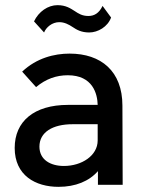

<svg xmlns="http://www.w3.org/2000/svg" viewBox="-20 -717 560 745"><path d="M210 -631C230 -631 247 -622 262 -612C277 -602 295 -591 326 -591C360 -591 398 -613 411 -649L378 -694C364 -665 345 -655 323 -655C299 -655 285 -664 270 -674C254 -684 236 -697 203 -697C166 -697 130 -672 112 -634L151 -591C159 -611 182 -631 210 -631ZM456 0 455 -307C455 -441 372 -509 250 -509C191 -509 122 -492 66 -439L120 -379C158 -411 199 -425 243 -425C340 -425 358 -353 359 -310H244C112 -310 37 -246 37 -143C37 -36 118 8 207 8C273 8 326 -14 360 -53V0ZM359 -172C359 -113 297 -73 228 -73C176 -73 133 -97 133 -148C133 -204 184 -235 262 -235H359Z"/></svg>

Font: Arthouse Owned Medium
Style: Regular
Weight: 500
Designer: Jeremy Tribby
Foundry: Tribby Type
Version: Version 1.000;PS 001.000;hotconv 1.0.88;makeotf.lib2.5.64775